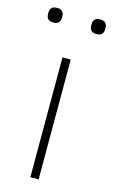

<svg xmlns="http://www.w3.org/2000/svg" viewBox="-114 -742 463 786"><g transform="rotate(15 118.0 -349.0)"><path d="M100 0V-508H135V0ZM27 -636Q10 -636 3.5 -644Q-3 -652 -3 -663V-671Q-3 -682 3.5 -690Q10 -698 27 -698Q43 -698 49.5 -690Q56 -682 56 -671V-663Q56 -652 49.5 -644Q43 -636 27 -636ZM209 -636Q193 -636 186.5 -644Q180 -652 180 -663V-671Q180 -682 186.5 -690Q193 -698 209 -698Q226 -698 232.5 -690Q239 -682 239 -671V-663Q239 -652 232.5 -644Q226 -636 209 -636Z"/></g></svg>

Font: IBM Plex Sans Thai Looped ExtraLight
Style: Regular
Weight: 200
Designer: Mike Abbink, Paul van der Laan, Pieter van Rosmalen, Ben Mitchell, Mark Frömberg
Foundry: Bold Monday
Version: Version 1.0